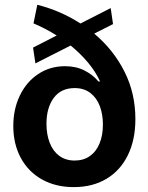

<svg xmlns="http://www.w3.org/2000/svg" viewBox="-20 -766 616 797"><path d="M371.1 -626.5Q450.7 -559.6 496.3 -469.5Q542 -379.4 542 -271.5Q542 -185.5 510.7 -121.8Q479.5 -58.1 421.9 -23.7Q364.3 10.7 286.1 10.7Q211.4 10.7 154.5 -21Q97.7 -52.7 66.4 -110.4Q35.2 -168 35.2 -243.2Q35.2 -313 62.5 -369.6Q89.8 -426.3 138.7 -458.7Q187.5 -491.2 250 -491.2Q295.4 -491.2 330.6 -473.4Q365.7 -455.6 388.7 -427.7H395.5Q377.9 -466.8 346.7 -504.6Q315.4 -542.5 273.4 -577.1L127 -502.9L117.2 -568.4L215.3 -618.7Q168 -648.4 119.1 -668.9L134.8 -746.1Q230.5 -722.2 314 -668.5L439.5 -732.4L449.2 -666ZM407.2 -249Q407.2 -291.5 394.3 -325.7Q381.3 -359.9 355 -380.1Q328.6 -400.4 290 -400.4Q233.4 -400.4 203.1 -359.6Q172.9 -318.8 172.9 -252Q172.9 -208 186.3 -173.3Q199.7 -138.7 226.1 -119.1Q252.4 -99.6 290 -99.6Q326.7 -99.6 353 -118.2Q379.4 -136.7 393.3 -170.7Q407.2 -204.6 407.2 -249Z"/></svg>

Font: Pretendard GOV
Style: Bold
Weight: 700
Designer: Base glyphs from Inter by Rasmus Andersson; Hangeul glyphs from Noto Sans CJK(Source Han Sans) by Jang Soo-young and Kan
Foundry: Kil Hyung-jin
Version: Version 1.309